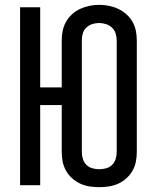

<svg xmlns="http://www.w3.org/2000/svg" viewBox="-20 -765 640 793"><path d="M390 8Q370 8 350 5Q330 2 311.5 -6.5Q293 -15 278 -28.5Q263 -42 253 -59.5Q243 -77 239 -96.5Q235 -116 235 -137V-331H146V0H63V-735H146V-404H235V-599Q235 -619 239 -638.5Q243 -658 253 -675.5Q263 -693 278 -706.5Q293 -720 311.5 -728.5Q330 -737 350 -741Q370 -745 390 -745Q410 -745 430 -741Q450 -737 468 -728.5Q486 -720 501.5 -706.5Q517 -693 527 -675.5Q537 -658 541 -638.5Q545 -619 545 -599V-137Q545 -116 541 -96.5Q537 -77 527 -59.5Q517 -42 502 -28.5Q487 -15 468.5 -6.5Q450 2 430 5Q410 8 390 8ZM390 -66Q404 -66 418.5 -70Q433 -74 443 -84Q453 -94 457.5 -108Q462 -122 462 -137V-599Q462 -613 457.5 -627Q453 -641 442.5 -651Q432 -661 417.5 -665.5Q403 -670 389 -670Q375 -670 361 -665.5Q347 -661 336.5 -651Q326 -641 322 -627Q318 -613 318 -599V-137Q318 -122 322.5 -108Q327 -94 337 -84Q347 -74 361.5 -70Q376 -66 390 -66Z"/></svg>

Font: Bmono
Style: Regular
Weight: 400
Monospace: yes
Designer: Belleve Invis
Foundry: Belleve Invis
Version: Version 11.2.2; ttfautohint (v1.8.2)